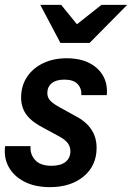

<svg xmlns="http://www.w3.org/2000/svg" viewBox="-20 -760 544 791"><path d="M185 11Q125 11 81.5 -11Q38 -33 16.5 -71Q-5 -109 1 -158H106Q103 -125 124.5 -101Q146 -77 192 -77Q230 -77 250 -93Q270 -109 270 -137Q270 -156 259 -170.5Q248 -185 224 -198L163 -231Q113 -256 90 -286Q67 -316 67 -358Q67 -406 91 -442.5Q115 -479 157.5 -499.5Q200 -520 255 -520Q335 -520 380.5 -478Q426 -436 420 -368H315Q317 -395 300 -413.5Q283 -432 245 -432Q211 -432 193 -417Q175 -402 175 -377Q175 -359 186 -346.5Q197 -334 224 -319L289 -283Q378 -238 378 -151Q378 -78 325 -33.5Q272 11 185 11ZM229 -583 146 -740H232L297 -660L398 -740H504L349 -583Z"/></svg>

Font: Instrument Sans SemiCondensed SemiBold Italic
Style: Regular
Weight: 600
Width: 4
Italic angle: -13°
Designer: Rodrigo Fuenzalida
Foundry: fragTYPE
Version: Version 1.000; ttfautohint (v1.8.4.7-5d5b);gftools[0.9.28]